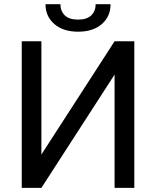

<svg xmlns="http://www.w3.org/2000/svg" viewBox="-20 -911 759 931"><path d="M85.4 -710.9H180.7V-161.6L535.6 -710.9H631.3V0H535.6V-549.3L180.7 0H85.4ZM200.7 -890.6H272.9Q272.9 -857.9 293.9 -836.9Q314.9 -815.9 358.9 -815.9Q401.9 -815.9 422.9 -836.9Q443.8 -857.9 443.8 -890.6H516.1Q516.1 -831.1 473.6 -794.2Q431.2 -757.3 358.9 -757.3Q286.6 -757.3 243.7 -794.2Q200.7 -831.1 200.7 -890.6Z"/></svg>

Font: Bert Sans Medium
Style: Regular
Weight: 500
Designer: Christian Robertson, Adam Twardoch, & Cristiano Sobral
Foundry: Google
Version: Version 12.135;January 10, 2020;FontCreator 12.0.0.2547 64-b